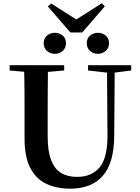

<svg xmlns="http://www.w3.org/2000/svg" viewBox="-20 -1141 858 1180"><path d="M316.7 -810.1Q289.9 -810.1 269.2 -827.7Q248.5 -845.3 248.5 -875.5Q248.5 -906 269.2 -922.8Q289.9 -939.5 316.7 -939.5Q344 -939.5 364.8 -922.8Q385.6 -906 385.6 -875.5Q385.6 -845.3 364.8 -827.7Q344 -810.1 316.7 -810.1ZM582 -810.1Q554.3 -810.1 533.8 -827.7Q513.4 -845.3 513.4 -875.5Q513.4 -906 533.8 -922.8Q554.3 -939.5 582 -939.5Q608.3 -939.5 629.3 -922.8Q650.2 -906 650.2 -875.5Q650.2 -845.3 629.3 -827.7Q608.3 -810.1 582 -810.1ZM294.1 -1119.6 485.6 -998H412.4L605.9 -1121.1L624.1 -1102.2L485.4 -941.3H412.6L274.2 -1101.4ZM411.6 18.6Q328.6 18.6 265.1 -11.1Q201.7 -40.8 166.3 -108.6Q130.9 -176.3 130.9 -290V-400.9Q130.9 -485.1 130.6 -570.6Q130.2 -656.1 127.5 -740.5H274.9Q273.9 -656.3 273.4 -571.6Q272.9 -486.9 272.9 -400.9V-305Q272.9 -213.4 293.8 -158.2Q314.7 -102.9 355.1 -78.4Q395.4 -53.9 453 -53.9Q545.1 -53.9 593.5 -114Q641.9 -174.1 640.5 -312.5L637.5 -740.5H685.2L682 -304.3Q680.6 -138.8 611.5 -60.1Q542.4 18.6 411.6 18.6ZM39.2 -707.9V-740.5H374.4V-707.9L218.8 -694.2H191.8ZM521.1 -707.9V-740.5H786.3V-707.9L674.7 -693.5H646.5Z"/></svg>

Font: Noto Serif KR ExtraLight
Style: Regular
Weight: 200
Designer: Ryoko NISHIZUKA 西塚涼子 (kana & ideographs); Frank Grießhammer (Latin, Greek & Cyrillic); Wenlong ZHANG 张文龙 (bopomofo); San
Foundry: Adobe
Version: Version 2.002-H1;hotconv 1.1.0;makeotfexe 2.6.0